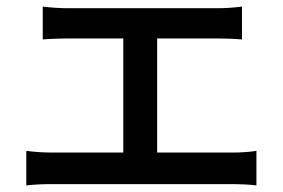

<svg xmlns="http://www.w3.org/2000/svg" viewBox="-20 -548 860 584"><path d="M60 16C85 13 113 12 136 12H689C706 12 739 13 760 16V-89C740 -86 715 -84 689 -84H458V-431H643C665 -431 693 -430 716 -428V-528C694 -525 667 -523 643 -523H183C165 -523 131 -525 110 -528V-428C131 -430 165 -431 183 -431H355V-84H136C113 -84 84 -86 60 -89Z"/></svg>

Font: GenEiGothic-pro-SemiBold
Style: Regular
Weight: 500
Designer: Ryoko NISHIZUKA (kana & ideographs); Paul D. Hunt (Latin, Greek & Cyrillic); Wenlong ZHANG (bopomofo); Sandoll Communica
Foundry: Adobe Systems Incorporated; o_tamon
Version: Version 1.000.140830